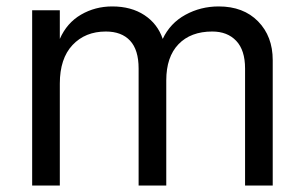

<svg xmlns="http://www.w3.org/2000/svg" viewBox="-20 -577 943 597"><path d="M80 -545H166V-456Q188 -506 232 -531.5Q276 -557 329 -557Q388 -557 429 -530Q470 -503 486 -456Q509 -505 556.5 -531Q604 -557 660 -557Q737 -557 782.5 -510.5Q828 -464 828 -390V0H742V-364Q742 -421 714.5 -450Q687 -479 640 -479Q573 -479 535 -439.5Q497 -400 497 -327V0H411V-364Q411 -422 384.5 -450.5Q358 -479 309 -479Q245 -479 205.5 -437Q166 -395 166 -317V0H80Z"/></svg>

Font: Application
Style: Regular
Weight: 400
Designer: Wei Huang
Foundry: Wei Huang
Version: Version 0.012